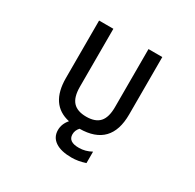

<svg xmlns="http://www.w3.org/2000/svg" viewBox="-198 -945 1396 1377"><g transform="rotate(30 500.0 -256.0)"><path d="M559.6 218.8Q471.7 218.8 424.3 186.5Q377 154.3 377 95.7Q377 44.9 414.1 2Q240.2 -36.1 240.2 -255.9V-731.4H358.4V-251Q358.4 -166 394 -127Q429.7 -87.9 504.4 -87.9Q579.1 -87.9 614.3 -127Q649.4 -166 649.4 -251V-731.4H763.7V-255.9Q763.7 8.8 506.8 10.7Q482.4 37.1 482.4 70.3Q482.4 132.8 571.3 131.8Q623 131.8 672.9 104.5V199.2Q614.3 218.8 559.6 218.8Z"/></g></svg>

Font: Gen Shin Gothic Monospace Medium
Style: Regular
Weight: 500
Designer: [Source Han Sans]
Ryoko NISHIZUKA  (kana & ideographs); Paul D. Hunt (Latin, Greek & Cyrillic); Wenlong ZHANG  (bopomofo
Version: Version 1.002.20150607